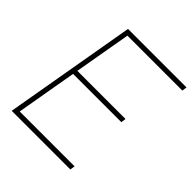

<svg xmlns="http://www.w3.org/2000/svg" viewBox="-194 -843 974 974"><g transform="rotate(45 293.5 -355.5)"><path d="M43.5 0 167 -710.9H586.9L583 -684.6H189L135.7 -378.9H481L477.5 -352.5H131.3L74.7 -26.4H468.3L464.4 0Z"/></g></svg>

Font: Mardoto Thin
Style: Italic
Weight: 250
Italic angle: -12°
Designer: Christian Robertson, Vahan Hovhannisyan
Foundry: Google
Version: Version 1.000